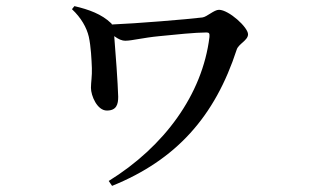

<svg xmlns="http://www.w3.org/2000/svg" viewBox="-20 -549 1040 627"><path d="M223 -529 215 -519C245 -491 263 -459 270 -429C277 -397 279 -354 280 -327C281 -301 277 -280 277 -262C277 -237 297 -188 329 -188C361 -188 366 -209 366 -233C365 -274 357 -385 353 -431C367 -421 377 -416 390 -416C410 -416 448 -426 501 -431C549 -436 620 -443 654 -443C663 -443 665 -440 664 -428C641 -240 516 -70 335 42L346 58C556 -27 682 -169 753 -387C759 -406 790 -417 790 -437C790 -460 727 -517 695 -517C679 -517 656 -494 641 -492C593 -486 422 -472 345 -469C346 -470 344 -472 343 -473C312 -503 270 -518 223 -529Z"/></svg>

Font: Noto Serif HK SemiBold
Style: Regular
Weight: 600
Designer: Ryoko NISHIZUKA 西塚涼子 (kana & ideographs); Frank Grießhammer (Latin, Greek & Cyrillic); Wenlong ZHANG 张文龙 (bopomofo); San
Foundry: Adobe
Version: Version 2.001;hotconv 1.1.0;makeotfexe 2.6.0